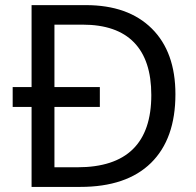

<svg xmlns="http://www.w3.org/2000/svg" viewBox="-20 -734 770 754"><path d="M668.9 -363.8Q668.9 -188.5 573 -94.2Q477.1 0 294.9 0H104V-314H29.8V-392.1H104V-713.9H316.9Q483.4 -713.9 576.2 -621.8Q668.9 -529.8 668.9 -363.8ZM574.2 -360.8Q574.2 -497.6 506.3 -567.4Q438.5 -637.2 304.2 -637.2H193.8V-392.1H372.1V-314H193.8V-77.1H284.2Q574.2 -77.1 574.2 -360.8Z"/></svg>

Font: NotoPenekeko
Style: Regular
Weight: 400
Designer: Monotype Design team
Foundry: Monotype Imaging Inc.
Version: Version 1.04